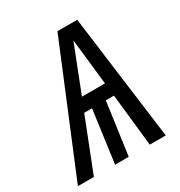

<svg xmlns="http://www.w3.org/2000/svg" viewBox="-193 -802 857 916"><g transform="rotate(-30 235.5 -344.5)"><path d="M336 -288H291L251 0H176L215 -288H172L59 0H-29L256 -689H365L455 0H367ZM328 -360 300 -613 201 -360Z"/></g></svg>

Font: Fira Sans Compressed
Style: Italic
Weight: 400
Width: 1
Italic angle: -8°
Designer: bBox Type GmbH & Carrois Corporate GbR & Edenspiekermann AG
Foundry: bBox Type GmbH & Carrois Corporate GbR & Edenspiekermann AG
Version: Version 4.301